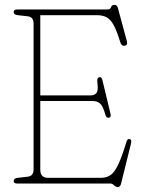

<svg xmlns="http://www.w3.org/2000/svg" viewBox="-20 -738 572 772"><path d="M35 -689.5Q35 -700 49 -700H412.5Q423.5 -700 426.5 -709.2Q429.5 -718.5 440.5 -718.5Q451 -718.5 454 -706L490 -573Q494.5 -555.5 481 -554Q468.5 -552.5 463.5 -568.5Q450 -613.5 437.2 -636.8Q424.5 -660 408.8 -668.5Q393 -677 369.5 -677H142V-354.5H345.5Q360.5 -354.5 368.2 -364.8Q376 -375 371.5 -406Q369 -425 378.5 -427.5Q388.5 -430 392 -415L424 -282Q428 -266.5 418 -264.5Q407.5 -262.5 403.5 -277.5Q394.5 -310.5 383 -321.2Q371.5 -332 351 -332H142V-55.5Q142 -23 173.5 -23H385Q407 -23 423 -33Q439 -43 454.2 -74Q469.5 -105 488.5 -168Q492 -180.5 500.5 -179Q510.5 -177.5 507 -162L466.5 1.5Q463.5 14 453 14Q445.5 14 438.5 7Q431.5 0 425 0H49Q35 0 35 -10.5Q35 -21.5 51.5 -23L91 -27.5Q115 -30 115 -56.5V-643.5Q115 -670 91 -672.5L51.5 -677Q35 -678.5 35 -689.5Z"/></svg>

Font: Fraunces 144pt S100 Thin
Style: Regular
Weight: 100
Version: Version 1.000; ttfautohint (v1.8.3)